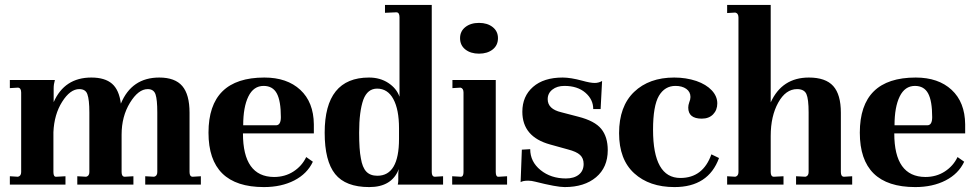

<svg xmlns="http://www.w3.org/2000/svg" viewBox="-20 -750 3961 780"><path d="M20 0V-34L53 -32Q66 -35 66 -51V-374Q66 -393 53 -394L20 -392V-425H203Q198 -408 198 -391V-335Q242 -435 351 -435Q406 -435 435 -410Q464 -385 471 -329Q515 -435 627 -435Q691 -435 720.5 -400.5Q750 -366 750 -292V-51Q750 -32 763 -32L796 -34V0H570V-34L606 -32Q619 -35 619 -51V-293Q619 -345 612 -366Q605 -388 580 -388Q542 -388 508 -332.5Q474 -277 474 -203V-51Q474 -32 487 -32L522 -34V0H294V-34L330 -32Q343 -35 343 -51V-293Q343 -345 335 -367Q328 -388 302 -388Q265 -388 232.5 -336.5Q200 -285 197 -213V-51Q197 -41 200 -36Q203 -31 210 -32L246 -34V0Z M1052 10Q827 10 827 -211Q827 -435 1054 -435Q1146 -435 1200 -385Q1254 -335 1255 -245V-208H967Q967 -32 1093 -31Q1138 -31 1172.5 -53.5Q1207 -76 1224 -112L1251 -93Q1228 -44 1175.5 -17Q1123 10 1052 10ZM968 -241H1101Q1121 -241 1121 -274Q1121 -340 1104.5 -370.5Q1088 -401 1051 -401Q1010 -401 989 -358Q968 -315 968 -241Z M1480 10Q1384 10 1341.5 -43Q1299 -96 1299 -211Q1299 -435 1479 -435Q1524 -435 1557.5 -413Q1591 -391 1603 -357V-680Q1603 -700 1590 -700L1544 -698V-730H1734V-51Q1734 -32 1747 -32L1780 -34V0H1596Q1598 -10 1598 -16V-38Q1598 -51 1599 -55Q1600 -59 1600 -63Q1572 10 1480 10ZM1513 -36Q1601 -36 1601 -186V-229Q1601 -305 1578 -347.5Q1555 -390 1512 -390Q1473 -390 1456 -345Q1439 -297 1439 -211Q1439 -142 1446 -107Q1452 -70 1468 -53Q1484 -36 1513 -36Z M1817 0V-34L1852 -32Q1863 -32 1863 -51V-374Q1863 -391 1851 -394L1818 -392V-425H1994V-51Q1994 -41 1997 -36Q2000 -31 2007 -32L2040 -34V0ZM1849 -595Q1849 -623 1870.5 -640Q1892 -657 1926 -657Q1960 -657 1981.5 -640Q2003 -623 2003 -595Q2003 -566 1981.5 -549Q1960 -532 1926 -532Q1892 -532 1870.5 -549Q1849 -566 1849 -595Z M2274 10Q2241 10 2154 -12Q2139 -16 2126 -16Q2104 -16 2095 -10L2100 -142L2134 -144Q2134 -93 2176 -59Q2218 -25 2279 -25Q2312 -25 2331.5 -40.5Q2351 -56 2351 -84Q2351 -107 2336.5 -120.5Q2322 -134 2287 -143L2215 -163Q2102 -194 2102 -296Q2102 -359 2145.5 -397Q2189 -435 2266 -435Q2298 -435 2346 -422Q2378 -413 2396 -413Q2412 -413 2426 -421L2420 -307H2390Q2390 -346 2358 -373.5Q2326 -401 2273 -401Q2243 -401 2224 -386Q2205 -371 2205 -347Q2205 -307 2260 -294L2329 -276Q2396 -259 2422.5 -226.5Q2449 -194 2449 -140Q2449 -70 2401.5 -30Q2354 10 2274 10Z M2720 10Q2618 10 2556.5 -46Q2495 -102 2495 -209Q2495 -318 2556 -376.5Q2617 -435 2719 -435Q2767 -435 2809 -421Q2849 -407 2871.5 -383Q2894 -359 2894 -330Q2894 -303 2877 -285.5Q2860 -268 2831 -268Q2776 -268 2776 -313Q2776 -323 2780 -334Q2785 -346 2785 -356Q2785 -377 2768 -389Q2751 -401 2724 -401Q2681 -401 2657 -361Q2633 -320 2633 -223Q2633 -27 2744 -27Q2836 -27 2870 -123L2901 -108Q2858 10 2720 10Z M2934 0V-34L2967 -32Q2980 -35 2980 -51V-679Q2980 -696 2967 -699L2934 -697V-730H3111V-334Q3157 -435 3266 -435Q3334 -435 3365 -400.5Q3396 -366 3396 -292V-51Q3396 -32 3409 -32L3442 -34V0H3214V-34L3252 -32Q3265 -35 3265 -51V-293Q3265 -348 3256 -368Q3247 -388 3218 -388Q3172 -388 3141.5 -333Q3111 -278 3111 -198V-51Q3111 -32 3124 -32L3163 -34V0Z M3698 10Q3473 10 3473 -211Q3473 -435 3700 -435Q3792 -435 3846 -385Q3900 -335 3901 -245V-208H3613Q3613 -32 3739 -31Q3784 -31 3818.5 -53.5Q3853 -76 3870 -112L3897 -93Q3874 -44 3821.5 -17Q3769 10 3698 10ZM3614 -241H3747Q3767 -241 3767 -274Q3767 -340 3750.5 -370.5Q3734 -401 3697 -401Q3656 -401 3635 -358Q3614 -315 3614 -241Z"/></svg>

Font: UnnaBold
Style: Bold
Weight: 700
Designer: Jorge de Buen Unna
Foundry: Omnibus-Type
Version: Version 2.008;hotconv 1.0.109;makeotfexe 2.5.65596